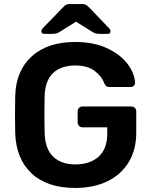

<svg xmlns="http://www.w3.org/2000/svg" viewBox="-20 -917 741 947"><path d="M351 10Q213 10 136.5 -61Q60 -132 55 -259Q54 -288 54 -352Q54 -416 55 -445Q59 -569 137 -639.5Q215 -710 351 -710Q443 -710 509.5 -678.5Q576 -647 610 -600.5Q644 -554 646 -509Q646 -500 640 -494Q634 -488 624 -488H519Q509 -488 504 -492Q499 -496 495 -505Q481 -542 446 -568Q411 -594 351 -594Q281 -594 241.5 -556.5Q202 -519 200 -440Q199 -411 199 -352Q199 -294 200 -264Q202 -183 242 -144.5Q282 -106 352 -106Q423 -106 466 -144Q509 -182 509 -258V-289H387Q377 -289 370 -296Q363 -303 363 -313V-368Q363 -378 370 -385Q377 -392 387 -392H627Q638 -392 645 -385Q652 -378 652 -368V-262Q652 -179 615 -117.5Q578 -56 510 -23Q442 10 351 10ZM199 -750Q184 -750 184 -763Q184 -771 193 -780L291 -881Q300 -891 307.5 -894Q315 -897 325 -897H385Q395 -897 402 -894Q409 -891 419 -881L516 -780Q525 -771 525 -763Q525 -750 511 -750H471Q453 -750 440 -757L355 -810L270 -757Q257 -750 239 -750Z"/></svg>

Font: Rubik AZ
Style: Regular
Weight: 500
Designer: Hubert and Fischer
Foundry: Hubert & Fischer
Version: Version 2.000